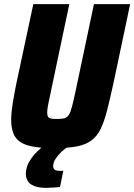

<svg xmlns="http://www.w3.org/2000/svg" viewBox="-20 -708 649 928"><path d="M239 8Q160 8 115.5 -5Q71 -18 52.5 -48Q34 -78 34 -128Q34 -161 41 -206Q48 -251 60 -309L141 -688H315L226 -266Q217 -226 212.5 -201.5Q208 -177 208 -164Q208 -150 213 -143Q218 -136 229 -134.5Q240 -133 257 -133Q279 -133 292 -136.5Q305 -140 313 -153Q321 -166 328 -192.5Q335 -219 345 -266L434 -688H609L529 -309Q512 -231 498 -176Q484 -121 466.5 -85Q449 -49 421 -28.5Q393 -8 349.5 0Q306 8 239 8ZM204 200Q167 200 145 191Q123 182 114 166.5Q105 151 105 132Q105 95 131 58Q157 21 201 -10L311 0Q295 9 278 25Q261 41 249 59Q237 77 237 95Q237 106 244.5 112Q252 118 273 118Q275 118 278 118Q281 118 286 117L270 196Q257 197 238.5 198.5Q220 200 204 200Z"/></svg>

Font: Saira SemiCondensed ExtraBold
Style: Italic
Weight: 800
Width: 4
Italic angle: -12°
Designer: Hector Gatti with collaboration of the Omnibus-Type team
Foundry: Omnibus-Type
Version: Version 1.101